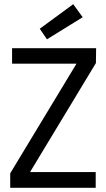

<svg xmlns="http://www.w3.org/2000/svg" viewBox="-20 -888 503 908"><path d="M122.1 -74.2 433.6 -589.8 434.6 -660.2H37.1V-586.9H341.8L28.3 -68.4V0H432.6V-74.2ZM371.1 -806.6 326.2 -868.2 168 -752 202.1 -702.1Z"/></svg>

Font: Yaldevi Colombo Medium
Style: Regular
Weight: 500
Designer: Sol Matas, Denzil Rajitha, Kosala Senevirathne and Pathum Egodawatta
Foundry: Mooniak
Version: Version 1.020 ; ttfautohint (v1.6)